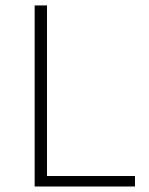

<svg xmlns="http://www.w3.org/2000/svg" viewBox="-20 -678 540 698"><path d="M150.9 -38.1V-658.2H106V0H470.7V-38.1Z"/></svg>

Font: Estedad ExtraLight
Style: Regular
Weight: 200
Designer: Amin Abedi
Version: Version 7.3